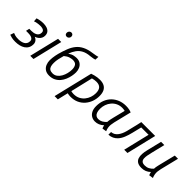

<svg xmlns="http://www.w3.org/2000/svg" viewBox="110 -1867 3142 3142"><g transform="rotate(45 1681.5 -295.5)"><path d="M115 12Q69 12 33 3.5Q-3 -5 -20 -12L3 -77Q17 -71 45 -62Q73 -53 127 -53Q154 -53 181.5 -58.5Q209 -64 232.5 -76.5Q256 -89 270.5 -112Q285 -135 285 -169Q285 -192 273.5 -206Q262 -220 243.5 -227.5Q225 -235 205 -237.5Q185 -240 167 -240H117L131 -301H182Q204 -301 228.5 -305.5Q253 -310 274 -321Q295 -332 308 -352Q321 -372 321 -403Q321 -427 308 -440Q295 -453 273.5 -458.5Q252 -464 226 -464Q203 -464 179 -461Q155 -458 134.5 -453.5Q114 -449 99 -442L94 -506Q123 -516 159 -522.5Q195 -529 231 -529Q276 -529 313 -517Q350 -505 372.5 -478Q395 -451 395 -405Q395 -376 383 -350.5Q371 -325 347 -305Q323 -285 287 -272Q322 -259 341 -232.5Q360 -206 360 -173Q360 -124 341 -89Q322 -54 288 -31.5Q254 -9 210 1.5Q166 12 115 12Z M455 0 580 -518H654L529 0ZM655 -642Q634 -642 622 -654.5Q610 -667 610 -688Q610 -706 618 -719Q626 -732 638 -739Q650 -746 663 -746Q683 -746 696 -733Q709 -720 709 -698Q709 -681 700.5 -668Q692 -655 680 -648.5Q668 -642 655 -642Z M900 12Q842 12 804.5 -14Q767 -40 749 -83Q731 -126 731 -176Q731 -202 734.5 -231.5Q738 -261 743.5 -290.5Q749 -320 756 -346Q780 -433 807.5 -503Q835 -573 877 -624.5Q919 -676 984 -708.5Q1049 -741 1146 -754Q1187 -759 1212 -765Q1237 -771 1256 -776L1253 -709Q1240 -705 1215 -699Q1190 -693 1152 -690Q1072 -684 1017.5 -655.5Q963 -627 928 -578.5Q893 -530 869 -464Q919 -498 958 -505Q997 -512 1019 -512Q1073 -512 1108 -487Q1143 -462 1160 -422Q1177 -382 1177 -337Q1177 -298 1168 -251Q1159 -204 1139.5 -157.5Q1120 -111 1088 -73Q1056 -35 1009.5 -11.5Q963 12 900 12ZM915 -54Q961 -54 995.5 -79.5Q1030 -105 1053 -146Q1076 -187 1087.5 -234.5Q1099 -282 1099 -326Q1099 -379 1077.5 -412.5Q1056 -446 994 -446Q972 -446 931 -434.5Q890 -423 845 -385Q830 -333 819.5 -285Q809 -237 809 -188Q809 -146 818 -116Q827 -86 850.5 -70Q874 -54 915 -54Z M1203 185 1367 -497Q1395 -507 1423.5 -514.5Q1452 -522 1481 -526Q1510 -530 1538 -530Q1601 -530 1642 -508Q1683 -486 1703 -443Q1723 -400 1723 -337Q1723 -269 1701 -207Q1679 -145 1636.5 -96Q1594 -47 1533 -19Q1472 9 1394 9Q1375 9 1357 6.5Q1339 4 1322 0L1278 185ZM1400 -58Q1460 -58 1506 -81Q1552 -104 1583.5 -142.5Q1615 -181 1631.5 -229Q1648 -277 1648 -327Q1648 -398 1617 -432Q1586 -466 1522 -466Q1500 -466 1477 -462.5Q1454 -459 1430 -452L1339 -66Q1354 -62 1369.5 -60Q1385 -58 1400 -58Z M1963 13Q1918 13 1881 -8Q1844 -29 1821.5 -72Q1799 -115 1799 -181Q1799 -260 1824.5 -324Q1850 -388 1896.5 -434Q1943 -480 2006 -505Q2069 -530 2143 -530Q2163 -530 2185 -528Q2207 -526 2229 -521Q2251 -516 2272 -507L2197 -200Q2189 -166 2185.5 -134.5Q2182 -103 2186.5 -71.5Q2191 -40 2206 -5L2132 6Q2126 -6 2121.5 -21Q2117 -36 2114 -51Q2080 -19 2042 -3Q2004 13 1963 13ZM1973 -54Q2012 -54 2046 -72.5Q2080 -91 2111 -125Q2112 -152 2119 -186Q2126 -220 2133 -248L2185 -455Q2168 -459 2153 -461Q2138 -463 2123 -463Q2065 -463 2019 -440.5Q1973 -418 1940.5 -379.5Q1908 -341 1891.5 -293Q1875 -245 1875 -194Q1875 -143 1888 -112Q1901 -81 1923 -67.5Q1945 -54 1973 -54Z M2272 9V-53Q2307 -55 2334 -71Q2361 -87 2381 -113Q2421 -164 2443.5 -249.5Q2466 -335 2489 -436L2507 -518H2828L2704 0H2629L2738 -455H2568L2563 -435Q2545 -363 2528 -292.5Q2511 -222 2487 -162Q2463 -102 2424 -60Q2396 -30 2359 -12Q2322 6 2272 9Z M3037 12Q2975 12 2941 -10.5Q2907 -33 2894.5 -71Q2882 -109 2885 -157.5Q2888 -206 2901 -258L2964 -518H3039L2982 -284Q2972 -242 2964 -201.5Q2956 -161 2958.5 -127.5Q2961 -94 2981.5 -74.5Q3002 -55 3048 -55Q3093 -55 3127.5 -73Q3162 -91 3193 -125Q3193 -143 3196.5 -164.5Q3200 -186 3205.5 -208Q3211 -230 3215 -248L3282 -518H3356L3278 -200Q3270 -166 3266.5 -134.5Q3263 -103 3268 -71.5Q3273 -40 3288 -5L3214 6Q3208 -6 3203.5 -21Q3199 -36 3196 -52Q3162 -19 3123 -3.5Q3084 12 3037 12Z"/></g></svg>

Font: Ubuntu Sans
Style: Italic
Weight: 400
Italic angle: -13.5°
Designer: Dalton Maag Ltd
Foundry: Dalton Maag Ltd
Version: Version 1.006